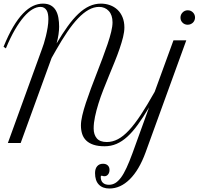

<svg xmlns="http://www.w3.org/2000/svg" viewBox="-20 -806 1187 1083"><path d="M597.2 257.3Q558.6 257.3 537.4 235.1Q516.1 212.9 516.1 170.4Q516.1 145.5 528.1 131.6Q540 117.7 561 117.7Q578.1 117.7 587.9 127Q597.7 136.2 597.7 152.3Q597.7 168 589.6 178Q581.5 188 568.8 188Q563.5 188 560.3 186.5Q557.1 185.1 552.7 185.1Q550.3 185.1 549.3 186.3Q548.3 187.5 548.3 192.4Q548.3 213.4 560.3 224.9Q572.3 236.3 594.7 236.3Q613.8 236.3 630.1 226.6Q646.5 216.8 662.4 195.6Q678.2 174.3 693.8 140.4Q709.5 106.4 727.1 58.6L820.8 -200.2Q787.6 -144.5 757.8 -103.3Q728 -62 698.2 -34.9Q668.5 -7.8 637.2 5.6Q606 19 570.3 19Q533.7 19 508.3 10.7Q482.9 2.4 466.8 -12.9Q450.7 -28.3 443.6 -50Q436.5 -71.8 436.5 -98.6Q436.5 -122.1 444.1 -154.8Q451.7 -187.5 464.4 -225.8Q477.1 -264.2 492.9 -306.6Q508.8 -349.1 525.6 -392.3Q542.5 -435.5 558.3 -477.8Q574.2 -520 586.9 -557.6Q599.6 -595.2 607.2 -626.5Q614.7 -657.7 614.7 -679.7Q614.7 -721.2 593.5 -744.1Q572.3 -767.1 538.6 -767.1Q509.3 -767.1 479.7 -750.5Q450.2 -733.9 420.2 -702.4Q390.1 -670.9 359.1 -625.2Q328.1 -579.6 295.4 -522L271 -479L96.7 0.5H24.4L216.8 -529.8Q221.2 -540.5 227.3 -560.1Q233.4 -579.6 239 -602.8Q244.6 -626 248.8 -651.1Q252.9 -676.3 252.9 -698.2Q252.9 -712.9 250.7 -725.6Q248.5 -738.3 243.2 -747.3Q237.8 -756.3 229.2 -761.7Q220.7 -767.1 208 -767.1Q186.5 -767.1 162.8 -753.2Q139.2 -739.3 114.3 -710.4Q89.4 -681.6 63.7 -637.5Q38.1 -593.3 13.2 -533.2L0 -542Q26.9 -608.4 54.4 -654.8Q82 -701.2 110.1 -730.2Q138.2 -759.3 166.3 -772.5Q194.3 -785.6 222.2 -785.6Q249 -785.6 266.8 -775.4Q284.7 -765.1 294.9 -747.3Q305.2 -729.5 309.3 -705.8Q313.5 -682.1 313.5 -655.3Q313.5 -636.7 310.1 -612.3Q306.6 -587.9 299.3 -561Q331.5 -615.7 361.8 -657.7Q392.1 -699.7 422.4 -728.3Q452.6 -756.8 483.9 -771.2Q515.1 -785.6 549.3 -785.6Q576.2 -785.6 600.3 -776.9Q624.5 -768.1 642.6 -751.2Q660.6 -734.4 671.1 -709Q681.6 -683.6 681.6 -650.9Q681.6 -627 674.1 -596.4Q666.5 -565.9 654.5 -531Q642.6 -496.1 627 -457.8Q611.3 -419.4 595 -379.6Q578.6 -339.8 563 -300Q547.4 -260.3 535.4 -221.9Q523.4 -183.6 515.9 -147.9Q508.3 -112.3 508.3 -81.5Q508.3 -46.9 525.9 -25.9Q543.5 -4.9 582.5 -4.9Q614.7 -4.9 645 -20.8Q675.3 -36.6 707 -70.6Q738.8 -104.5 774.2 -158.2Q809.6 -211.9 852.5 -288.1L958.5 -578.6H1030.8L800.8 54.7Q764.6 153.3 711.9 205.3Q659.2 257.3 597.2 257.3ZM998 -706.5Q998 -723.6 1010 -735.8Q1022 -748 1039.1 -748Q1056.2 -748 1068.1 -736.1Q1080.1 -724.1 1080.1 -707Q1080.1 -698.7 1076.9 -691.2Q1073.7 -683.6 1068.1 -678.2Q1062.5 -672.9 1054.9 -669.7Q1047.4 -666.5 1038.6 -666.5Q1021.5 -666.5 1009.8 -678Q998 -689.5 998 -706.5Z"/></svg>

Font: Petit Formal Script
Style: Regular
Weight: 400
Version: Version 1.001; ttfautohint (v0.8) -G 200 -r 50